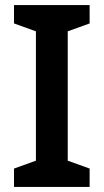

<svg xmlns="http://www.w3.org/2000/svg" viewBox="-20 -734 408 754"><path d="M332 0H35V-72L121 -103V-611L35 -642V-714H332V-642L246 -611V-103L332 -72Z"/></svg>

Font: Noto Sans New Tai Lue SemiBold
Style: Regular
Weight: 600
Version: Version 2.003